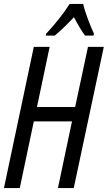

<svg xmlns="http://www.w3.org/2000/svg" viewBox="-20 -951 545 971"><path d="M0 0 151 -714H231L167 -410H360L425 -714H505L353 0H273L344 -337H151L80 0ZM212 -771H257Q297 -804 354 -864Q368 -837 382 -813.5Q396 -790 410 -771H453L455 -781Q442 -808 424 -856Q406 -904 401 -931H332Q287 -860 214 -781Z"/></svg>

Font: Noto Sans UI Condensed
Style: Italic
Weight: 400
Width: 3
Italic angle: -12°
Designer: Monotype Design Team
Foundry: Monotype Imaging Inc.
Version: Version 1.901